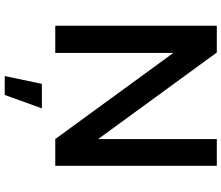

<svg xmlns="http://www.w3.org/2000/svg" viewBox="-84 -656 959 832"><g transform="rotate(90 396.0 -240.5)"><path d="M92 -700H208L583 -186V-700H699V0H583L210 -511.5V0H92ZM344 58H450L392 219H310Z"/></g></svg>

Font: Argentum Sans
Style: Regular
Weight: 400
Designer: Julieta Ulanovsky, Owen Earl, Chris M. Simpson, Rasmus Andersson, Cristiano Sobral
Foundry: The Argentum Sans Project Authors
Version: Version 3.135; ttfautohint (v1.8.4.7-5d5b-dirty)